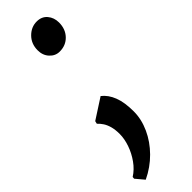

<svg xmlns="http://www.w3.org/2000/svg" viewBox="-289 -538 797 797"><g transform="rotate(-45 109.0 -139.5)"><path d="M9.7 252.6 -21.5 215.6 -20.7 206.2Q6.1 189.3 25.9 161.4Q45.8 133.5 56.7 101.9Q67.6 70.2 67.6 42.4Q67.6 16.7 62.6 -1.6Q57.6 -19.9 49.1 -33Q40.5 -46 30.3 -55.3L33.2 -67.6L122.8 -125.5Q148.2 -105.7 161.6 -71.1Q175.1 -36.5 175.1 16.9Q175.1 62.8 154.4 108.2Q133.8 153.7 96.5 191.4Q59.2 229.1 9.7 252.6ZM72.1 -445.5Q72.5 -482.9 97.1 -507.5Q121.7 -532 153.8 -532Q183.1 -532 199.9 -512.1Q216.7 -492.2 216.7 -463.5Q216.7 -425.1 193.3 -400.5Q169.9 -375.8 133.5 -375.8Q108 -375.8 89.9 -395.6Q71.8 -415.3 72.1 -445.5Z"/></g></svg>

Font: Merriweather Light
Style: Italic
Weight: 300
Italic angle: -7.8°
Designer: Eben Sorkin
Foundry: Eben Sorkin
Version: Version 2.101